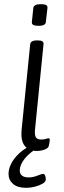

<svg xmlns="http://www.w3.org/2000/svg" viewBox="-20 -719 305 922"><path d="M157 6Q136 6 117.5 -3Q99 -12 89.5 -34.5Q80 -57 84 -98L125 -507Q127 -517 135 -521Q143 -525 157 -525H161Q177 -525 183.5 -520.5Q190 -516 189 -507L148 -95Q146 -71 152 -60Q158 -49 178 -49Q192 -49 200.5 -52Q209 -55 214 -55Q216 -55 217.5 -53.5Q219 -52 219 -48Q219 -46 218.5 -41.5Q218 -37 217 -31Q216 -25 214 -17Q211 -9 201.5 -4Q192 1 179.5 3.5Q167 6 157 6ZM165 -595Q147 -595 139.5 -599.5Q132 -604 133 -613L140 -681Q141 -689 149.5 -694Q158 -699 176 -699Q195 -699 202 -694.5Q209 -690 208 -681L200 -613Q200 -605 191.5 -600Q183 -595 165 -595ZM106 183Q64 183 42.5 164Q21 145 21 116Q21 92 34 66.5Q47 41 71.5 18Q96 -5 130 -21L162 -9Q123 13 99 42.5Q75 72 75 100Q75 116 86 124.5Q97 133 118 133Q134 133 148 128.5Q162 124 172 120Q182 116 187 116Q194 116 197 125Q200 134 200 142Q200 154 184.5 163Q169 172 147.5 177.5Q126 183 106 183Z"/></svg>

Font: Asap Light
Style: Italic
Weight: 300
Italic angle: -6°
Designer: Pablo Cosgaya
Foundry: Omnibus-Type
Version: Version 3.001